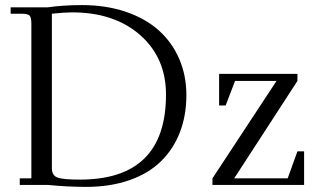

<svg xmlns="http://www.w3.org/2000/svg" viewBox="-20 -731 1267 759"><path d="M819.8 0V-25.9L1073.2 -411.1H909.2L872.1 -314H846.2V-439H1155.8V-411.1L905.8 -25.9H1117.2L1155.8 -132.8H1182.1V0ZM22 -676.8V-702.1H168.9Q230.5 -710.9 304.2 -710.9Q398.9 -710.9 476.8 -684.6Q554.7 -658.2 607.2 -611.3Q659.7 -564.5 688.2 -498.8Q716.8 -433.1 716.8 -355Q716.8 -274.9 691.4 -208.7Q666 -142.6 617.2 -94.2Q568.4 -45.9 492.4 -19Q416.5 7.8 319.8 7.8Q248.5 7.8 168.9 0H58.1V-25.9H104V-637.2Q104 -662.1 96.9 -669.4Q89.8 -676.8 64.9 -676.8ZM185.1 -65.9Q185.1 -38.1 206.3 -29.5Q227.5 -21 295.9 -21Q636.2 -21 636.2 -356.9Q636.2 -502.4 534.2 -592.3Q432.1 -682.1 265.1 -682.1Q234.4 -682.1 185.1 -676.8Z"/></svg>

Font: Dihjauti S
Style: Regular
Weight: 400
Designer: T. Christopher White
Version: Version 3.0.0